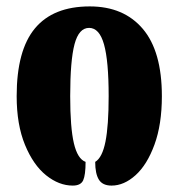

<svg xmlns="http://www.w3.org/2000/svg" viewBox="-20 -570 556 599"><path d="M32 -270Q32 -413 89 -481.5Q146 -550 260 -550Q366 -550 425.5 -480Q485 -410 485 -270Q485 -182 462 -119Q439 -56 403 -23.5Q367 9 328 9Q300 9 288.5 -9.5Q277 -28 277 -65Q299 -78 309 -128Q319 -178 319 -270Q319 -380 304.5 -431.5Q290 -483 258 -483Q226 -483 212.5 -432Q199 -381 199 -270Q199 -172 210.5 -123Q222 -74 247 -65Q247 -24 239.5 -7.5Q232 9 207 9Q164 9 124 -23Q84 -55 58 -118Q32 -181 32 -270Z"/></svg>

Font: Noto Serif Georgian Black Cond
Style: Regular
Weight: 900
Width: 3
Designer: Monotype Design team
Foundry: Monotype Imaging Inc.
Version: Version 1.000